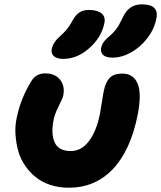

<svg xmlns="http://www.w3.org/2000/svg" viewBox="-20 -835 744 887"><path d="M500 -568.8Q469.7 -568.8 456.8 -580.8Q443.8 -592.8 446.8 -611.8Q450.2 -628.9 460.4 -642.6Q470.7 -656.2 491.2 -672.9Q503.9 -684.1 514.2 -697.3Q524.4 -710.4 529.8 -720.2Q535.2 -730 545.4 -751Q547.9 -755.4 548.8 -757.8Q576.2 -814.9 634.8 -814.9Q675.3 -814.9 692.4 -798.6Q709.5 -782.2 702.1 -748Q692.9 -700.7 660.9 -658.9Q628.9 -617.2 585.7 -593Q542.5 -568.8 500 -568.8ZM272.9 -563Q242.7 -563 228.8 -575.7Q214.8 -588.4 219.2 -609.9Q226.1 -640.1 256.8 -667Q293.5 -699.2 311 -732.9Q327.1 -764.2 345.5 -776.6Q363.8 -789.1 390.1 -789.1Q430.7 -789.1 450.2 -772.2Q469.7 -755.4 460.9 -722.2Q446.3 -659.7 391.1 -611.3Q335.9 -563 272.9 -563ZM297.9 32.2Q252 32.2 212.6 19.3Q173.3 6.3 145 -16.6Q116.7 -39.6 95.5 -70.6Q74.2 -101.6 64.2 -137.9Q54.2 -174.3 51.5 -214.4Q48.8 -254.4 58.1 -294.9Q75.7 -379.4 123 -457Q144.5 -496.1 189 -496.1Q233.9 -496.1 257.6 -466.6Q281.2 -437 272 -393.1Q269.5 -380.9 251.2 -344.7Q232.9 -308.6 228 -283.2Q214.4 -216.3 232.7 -176.8Q251 -137.2 307.1 -137.2Q356 -137.2 390.9 -183.1Q425.8 -229 441.9 -310.1Q446.8 -335.9 451.7 -368.7Q456.5 -401.4 460 -417Q467.8 -456.1 487.1 -475.6Q506.3 -495.1 544.9 -495.1Q595.7 -495.1 615.5 -449.5Q635.3 -403.8 616.2 -305.2Q583.5 -140.6 501.7 -54.2Q419.9 32.2 297.9 32.2Z"/></svg>

Font: Shantell Sans Bouncy
Style: Italic
Weight: 800
Italic angle: -11.31°
Designer: Stephen Nixon, Anya Danilova, Shantell Martin
Foundry: Arrow Type
Version: Version 1.006;[9816181b4]